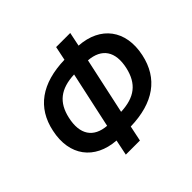

<svg xmlns="http://www.w3.org/2000/svg" viewBox="-174 -920 1126 1126"><g transform="rotate(-45 388.5 -357.5)"><path d="M269 10H386L406 -86C599 -91 716 -174 750 -334C787 -507 695 -627 525 -638L543 -725H426L408 -638C216 -633 99 -550 66 -391C29 -219 120 -99 289 -87ZM630 -346C606 -241 544 -192 427 -187L503 -538C609 -530 656 -462 630 -346ZM186 -379C209 -483 271 -532 387 -537L311 -187C207 -195 160 -263 186 -379Z"/></g></svg>

Font: Noto Sans SemiCondensed SemiBold
Style: Italic
Weight: 600
Width: 4
Italic angle: -12°
Designer: Monotype Design Team
Foundry: Monotype Imaging Inc.
Version: Version 2.013